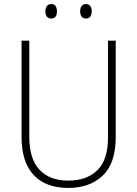

<svg xmlns="http://www.w3.org/2000/svg" viewBox="-20 -914 674 944"><path d="M549 -240Q549 -111 485 -50.5Q421 10 316 10Q205 10 145.5 -53.5Q86 -117 86 -241V-714H124V-243Q124 -132 174.5 -79Q225 -26 317 -26Q406 -26 458.5 -77Q511 -128 511 -237V-714H549ZM203 -858Q203 -873 210 -883.5Q217 -894 231 -894Q247 -894 253.5 -884Q260 -874 260 -858Q260 -842 253.5 -832.5Q247 -823 231 -823Q217 -823 210 -833Q203 -843 203 -858ZM374 -859Q374 -874 381 -884Q388 -894 402 -894Q417 -894 424 -884Q431 -874 431 -859Q431 -843 424.5 -833Q418 -823 402 -823Q388 -823 381 -833Q374 -843 374 -859Z"/></svg>

Font: Noto Sans Gujarati UI SemiCondensed ExtraLight
Style: Regular
Weight: 200
Width: 4
Designer: Jelle Bosma - Monotype Design Team, Universal Thirst
Foundry: Monotype Imaging Inc.
Version: Version 2.106; ttfautohint (v1.8.4.7-5d5b)